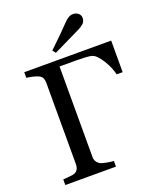

<svg xmlns="http://www.w3.org/2000/svg" viewBox="-164 -1010 911 1108"><g transform="rotate(-20 291.5 -456.0)"><path d="M575.7 -499H539.1Q534.2 -518.1 525.9 -539.6Q517.6 -561 501 -588.4Q485.4 -613.8 469 -630.4Q452.6 -647 431.2 -649.9Q414.6 -652.3 390.4 -653.3Q366.2 -654.3 344.2 -654.3H244.6V-98.6Q244.6 -82 252.4 -69.6Q260.3 -57.1 275.9 -49.3Q285.6 -44.9 311.3 -40Q336.9 -35.2 353 -34.7V0H42V-34.7Q56.6 -35.6 81.1 -37.8Q105.5 -40 112.8 -43.5Q127.4 -49.8 134 -62.3Q140.6 -74.7 140.6 -92.3V-592.3Q140.6 -608.4 135.3 -620.8Q129.9 -633.3 112.8 -641.1Q99.6 -647.5 77.4 -652.3Q55.2 -657.2 42 -658.2V-692.9H575.7ZM420.9 -817.9Q399.4 -807.1 354.2 -785.4Q309.1 -763.7 252 -735.8L236.8 -754.9Q281.2 -797.4 309.3 -825Q337.4 -852.5 364.7 -881.3Q380.4 -897.9 393.3 -905Q406.2 -912.1 420.9 -912.1Q439.5 -912.1 452.6 -900.9Q465.8 -889.6 465.8 -873Q465.8 -852.1 453.1 -839.8Q440.4 -827.6 420.9 -817.9Z"/></g></svg>

Font: UniBurma_GGSerif
Style: Book
Weight: 400
Designer: Victor San Kho Lin (for Burmese only and related typography optimization with it)
Foundry: http://www.unimm.org
Version: 2.0